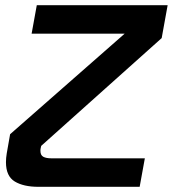

<svg xmlns="http://www.w3.org/2000/svg" viewBox="-20 -720 667 741"><path d="M137 -148Q136 -144 136 -138Q136 -121 147 -115Q158 -109 178 -109H539L519 1H128Q71 1 37 -19.5Q3 -40 3 -94Q3 -110 6 -128L19 -202L461 -590H102L122 -700H627L604 -573L139 -157Z"/></svg>

Font: KoHo
Style: Bold Italic
Weight: 700
Italic angle: -10°
Version: Version 1.000; ttfautohint (v1.6)